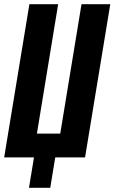

<svg xmlns="http://www.w3.org/2000/svg" viewBox="-20 -755 549 921"><path d="M119 146 143 0H0L121 -735H259L157 -114H269L371 -735H509L388 0H245L221 146Z"/></svg>

Font: Iosevka Heavy Oblique
Style: Regular
Weight: 900
Italic angle: -9°
Monospace: yes
Designer: Belleve Invis
Foundry: Belleve Invis
Version: Version 32.5.0; ttfautohint (v1.8.4)